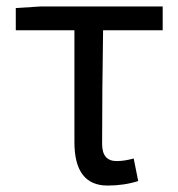

<svg xmlns="http://www.w3.org/2000/svg" viewBox="-20 -563 553 596"><path d="M409 -1Q365 13 314 13Q211 13 211 -122V-469H29V-538L107 -543H485V-469H300Q297 -284 297 -116Q297 -63 342 -63Q366 -63 395 -71Z"/></svg>

Font: Swei Fan Sans CJK TC
Style: Regular
Weight: 400
Version: Version 2.130